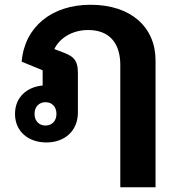

<svg xmlns="http://www.w3.org/2000/svg" viewBox="-20 -586 753 806"><path d="M485 200H633V-332C633 -472 530 -566 360 -566C197 -566 83 -473 71 -327L159 -291V-227C91 -221 43 -176 43 -108C43 -34 99 12 175 12C251 12 307 -36 307 -114V-280C307 -336 286 -350 245 -366L208 -380C229 -424 281 -460 350 -460C441 -460 485 -403 485 -313ZM171 -59C144 -59 125 -78 125 -108C125 -138 144 -157 171 -157C198 -157 217 -138 217 -108C217 -78 198 -59 171 -59Z"/></svg>

Font: IBM Plex Thai Looped
Style: Bold
Weight: 700
Designer: Mike Abbink, Paul van der Laan, Pieter van Rosmalen, Ben Mitchell, Mark Frömberg
Foundry: Bold Monday
Version: Version 1.0